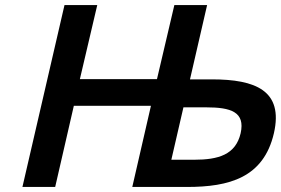

<svg xmlns="http://www.w3.org/2000/svg" viewBox="-20 -742 1115 762"><path d="M1067 -213C1106 -383 993 -427 821 -427H734L802 -722H672L603 -428H297L366 -722H236L69 0H199L273 -322H579L505 0H722C890 0 1026 -37 1067 -213ZM798 -316C896 -316 954 -298 935 -213C915 -128 847 -108 750 -108H660L708 -316Z"/></svg>

Font: Perun SemiBold Italic
Style: Regular
Weight: 400
Italic angle: -12°
Foundry: Copyright (c) Stefan Peev, Context Ltd, 2016
Version: Version 1.026